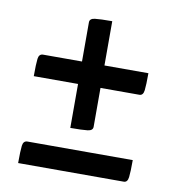

<svg xmlns="http://www.w3.org/2000/svg" viewBox="-62 -556 543 598"><g transform="rotate(10 209.5 -257.0)"><path d="M35 -289Q35 -328 37 -344Q39 -360 52 -360H385Q385 -323 383 -306Q381 -289 369 -289ZM175 -150V-484Q175 -496 191.5 -498Q208 -500 246 -500V-166Q246 -154 229.5 -152Q213 -150 175 -150ZM34 -14Q34 -53 36 -69Q38 -85 51 -85H384Q384 -48 382 -31Q380 -14 368 -14Z"/></g></svg>

Font: Yanone Kaffeesatz ExtraLight
Style: Regular
Weight: 400
Version: Version 2.003